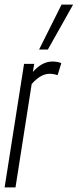

<svg xmlns="http://www.w3.org/2000/svg" viewBox="-22 -810 336 830"><path d="M126 -534 120 -499Q160 -544 204 -544Q227 -544 243 -537L227 -485Q210 -491 192 -491Q174 -491 155.5 -481Q137 -471 115 -447L45 0H-2L82 -534ZM147 -596 244 -790H294L185 -596Z"/></svg>

Font: Georama ExtraCondensed Light
Style: Italic
Weight: 300
Width: 2
Italic angle: -9°
Designer: Jean-Baptiste Levee
Foundry: Production Type
Version: Version 1.000